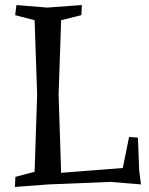

<svg xmlns="http://www.w3.org/2000/svg" viewBox="-20 -730 588 760"><path d="M172 0 39 10 41 -30 117 -50 127 -356 117 -650 40 -670 45 -710 167 -700 304 -710 302 -670 222 -650 212 -356 222 -46 466 -65 491 -188 526 -185 531 -55 538 0 417 -10Z"/></svg>

Font: Alike Angular
Style: Regular
Weight: 400
Version: Version 1.210